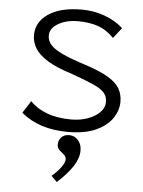

<svg xmlns="http://www.w3.org/2000/svg" viewBox="-60 -678 745 1000"><g transform="rotate(5 312.5 -178.0)"><path d="M309 10Q158 10 65 -69L106 -133Q138 -98 192.5 -77Q247 -56 321 -56Q368 -56 407 -70Q446 -84 470 -108Q494 -132 494 -162Q494 -191 477 -210.5Q460 -230 418.5 -248.5Q377 -267 304 -293Q223 -318 176 -347Q129 -376 109.5 -408.5Q90 -441 90 -477Q90 -546 153 -588.5Q216 -631 327 -631Q390 -631 446.5 -610.5Q503 -590 544 -553L501 -498Q464 -537 418.5 -553Q373 -569 313 -569Q251 -569 209 -544Q167 -519 167 -482Q167 -455 185.5 -433.5Q204 -412 249 -391Q294 -370 373 -345Q449 -320 491.5 -294.5Q534 -269 551.5 -239Q569 -209 569 -170Q569 -126 542 -85Q515 -44 457.5 -17Q400 10 309 10ZM275 275 245 245Q274 221 292.5 195.5Q311 170 311 153Q311 139 299 129.5Q287 120 275 108.5Q263 97 263 80Q263 57 278 41.5Q293 26 319 26Q346 26 365 47Q384 68 384 101Q384 141 356 184Q328 227 275 275Z"/></g></svg>

Font: Inconsolata Expanded Thin
Style: Regular
Weight: 100
Width: 7
Monospace: yes
Designer: Raph Levien, Cyreal, Brenton Simpson
Foundry: Raph Levien, Cyreal, Google
Version: Version 3.100; ttfautohint (v1.8.4.7-5d5b)